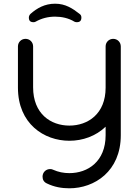

<svg xmlns="http://www.w3.org/2000/svg" viewBox="-20 -748 673 1038"><path d="M551 -274C551 -132 455 -69 355 -69C255 -69 159 -132 159 -276V-497C159 -520 141 -538 118 -538C95 -538 77 -520 77 -497V-274C77 -79 218 13 355 13C427 13 498 -12 551 -63V-17C551 125 455 188 355 188C324 188 295 182 268 170C263 167 257 166 251 166C228 166 210 184 210 207C210 224 218 237 234 244C273 263 314 270 355 270C491 270 633 178 633 -17V-497C633 -520 615 -538 592 -538C569 -538 551 -520 551 -497ZM382 -631C386 -629 390 -628 395 -628C412 -628 420 -636 420 -653C420 -662 417 -668 410 -673C373 -702 334 -728 278 -728C222 -728 180 -704 145 -673C139 -667 136 -660 136 -653C136 -636 144 -628 161 -628C166 -628 170 -629 173 -631C205 -649 240 -658 278 -658C314 -658 351 -650 382 -631Z"/></svg>

Font: Fabada
Style: Regular
Weight: 400
Designer: deFharo
Foundry: deFharo.com
Version: Version 4.000 2011 initial release